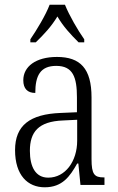

<svg xmlns="http://www.w3.org/2000/svg" viewBox="-20 -786 503 816"><path d="M109 -619V-606H132C168 -641 198 -673 224 -716C249 -673 279 -641 314 -606H338V-619C311 -657 274 -721 256 -766H191C174 -721 135 -657 109 -619ZM170 10C245 10 277 -36 308 -91H313L322 0H424V-32H421C381 -32 369 -45 369 -110V-372C369 -495 321 -544 222 -544C132 -544 79 -503 79 -445C79 -409 97 -391 130 -391C130 -464 151 -506 219 -506C290 -506 307 -458 307 -372V-309L238 -306C107 -301 44 -253 44 -148C44 -41 98 10 170 10ZM185 -31C131 -31 107 -77 107 -145C107 -225 143 -270 248 -274L308 -277V-188C308 -101 258 -31 185 -31Z"/></svg>

Font: Noto Serif Myanmar Condensed Light
Style: Regular
Weight: 300
Width: 3
Designer: Ben Mitchell and the Monotype Design Team
Foundry: Monotype Imaging Inc.
Version: Version 2.106